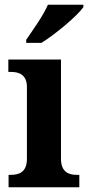

<svg xmlns="http://www.w3.org/2000/svg" viewBox="-20 -786 370 806"><path d="M90 -619V-606H154C214 -643 306 -721 330 -756V-766H181C162 -721 118 -660 90 -619ZM16 0H313V-52H302C271 -52 236 -62 236 -119V-536H15V-484H28C57 -484 93 -474 93 -421V-119C93 -62 58 -52 26 -52H16Z"/></svg>

Font: Noto Serif Bengali SemiCondensed
Style: Bold
Weight: 700
Width: 4
Designer: Juan Bruce, Universal Thirst, Indian Type Foundry and the Monotype Design Team.
Foundry: Monotype Imaging Inc.
Version: Version 2.003